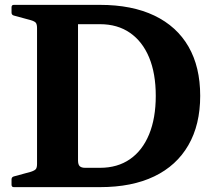

<svg xmlns="http://www.w3.org/2000/svg" viewBox="-20 -769 904 789"><path d="M132.2 0V-749H300.6V-110.2Q300.6 -92.4 307.8 -85.9Q315.1 -79.4 329.9 -79.4H390.8Q462.8 -79.4 514 -114.8Q565.2 -150.2 592.7 -216.8Q620.1 -283.4 620.1 -375.1Q620.1 -467.2 592.7 -533.1Q565.2 -598.9 514 -634.2Q462.8 -669.6 390.8 -669.6H300.6V-749H390.8Q522.2 -749 614.4 -704.9Q706.6 -660.7 754.6 -577.4Q802.7 -494.1 802.7 -375.1Q802.7 -256.5 754.1 -172.4Q705.6 -88.3 613.9 -44.2Q522.2 0 390.8 0ZM27.4 -739Q27.4 -749 37 -749H300.6V-542.2H132.2V-653.3Q132.2 -667.7 127.9 -674.4Q123.7 -681 107 -686L36.8 -705.1Q27.4 -707.8 27.4 -717.2ZM37 0Q27.4 0 27.4 -10V-31.8Q27.4 -41.2 36.8 -44L107 -63.1Q123.7 -68.6 127.9 -75Q132.2 -81.3 132.2 -95.7V-206.8H300.6V0Z"/></svg>

Font: Hahmlet
Style: Regular
Weight: 400
Designer: Minjoo Ham & Mark Frömberg
Foundry: hypertype
Version: Version 1.002